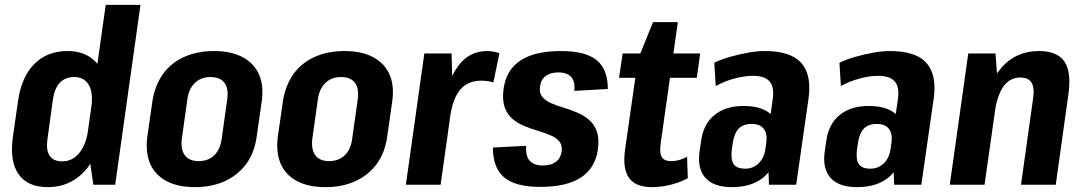

<svg xmlns="http://www.w3.org/2000/svg" viewBox="-20 -760 4457 790"><path d="M176 10Q94 10 56.5 -43Q19 -96 33 -197L54 -343Q68 -443 121 -496.5Q174 -550 257 -550Q316 -550 354.5 -522Q393 -494 408.5 -441.5Q424 -389 414 -315L401 -227Q391 -154 360.5 -100.5Q330 -47 283 -18.5Q236 10 176 10ZM236 -96Q264 -96 285.5 -111Q307 -126 321.5 -154Q336 -182 342 -220L356 -321Q364 -379 345 -411Q326 -443 285 -443Q249 -443 227 -420.5Q205 -398 198 -353L175 -186Q169 -142 184.5 -119Q200 -96 236 -96ZM337 -187 415 -740H558L454 0H364Z M782 10Q712 10 665 -15Q618 -40 598 -86Q578 -132 586 -197L607 -343Q617 -408 650 -454.5Q683 -501 737 -525.5Q791 -550 861 -550Q931 -550 978 -525Q1025 -500 1045.5 -454Q1066 -408 1057 -343L1036 -197Q1027 -132 993.5 -86Q960 -40 906 -15Q852 10 782 10ZM797 -97Q836 -97 861 -120.5Q886 -144 892 -188L915 -352Q921 -397 903 -420Q885 -443 846 -443Q820 -443 800.5 -432.5Q781 -422 768 -402Q755 -382 751 -352L728 -188Q723 -144 741 -120.5Q759 -97 797 -97Z M1319 10Q1249 10 1202 -15Q1155 -40 1135 -86Q1115 -132 1123 -197L1144 -343Q1154 -408 1187 -454.5Q1220 -501 1274 -525.5Q1328 -550 1398 -550Q1468 -550 1515 -525Q1562 -500 1582.5 -454Q1603 -408 1594 -343L1573 -197Q1564 -132 1530.5 -86Q1497 -40 1443 -15Q1389 10 1319 10ZM1334 -97Q1373 -97 1398 -120.5Q1423 -144 1429 -188L1452 -352Q1458 -397 1440 -420Q1422 -443 1383 -443Q1357 -443 1337.5 -432.5Q1318 -422 1305 -402Q1292 -382 1288 -352L1265 -188Q1260 -144 1278 -120.5Q1296 -97 1334 -97Z M1726 -540H1838L1843 -356L1793 0H1650ZM1804 -312Q1820 -428 1865.5 -489Q1911 -550 1984 -550Q1998 -550 2011 -547.5Q2024 -545 2035 -541L2010 -421Q1986 -428 1959 -428Q1906 -428 1875 -392.5Q1844 -357 1833 -285Z M2203 9Q2101 9 2054.5 -30Q2008 -69 2008 -153L2145 -160Q2142 -118 2159.5 -98.5Q2177 -79 2214 -79Q2247 -79 2267 -94Q2287 -109 2291 -137Q2294 -163 2281.5 -178Q2269 -193 2246 -203Q2223 -213 2194.5 -221.5Q2166 -230 2138.5 -241Q2111 -252 2089 -270.5Q2067 -289 2056.5 -319Q2046 -349 2052 -395Q2063 -473 2122 -511.5Q2181 -550 2288 -550Q2389 -550 2435 -512.5Q2481 -475 2481 -394L2343 -386Q2347 -424 2330.5 -443Q2314 -462 2277 -462Q2245 -462 2225 -447Q2205 -432 2202 -403Q2198 -378 2211 -362Q2224 -346 2246.5 -336Q2269 -326 2297.5 -317.5Q2326 -309 2353.5 -297.5Q2381 -286 2403 -267.5Q2425 -249 2435.5 -219.5Q2446 -190 2440 -144Q2429 -68 2370 -29.5Q2311 9 2203 9Z M2663 10Q2595 10 2568 -28Q2541 -66 2552 -145L2605 -516L2667 -669H2769L2698 -167Q2693 -129 2703.5 -113Q2714 -97 2742 -97Q2758 -97 2774.5 -101.5Q2791 -106 2807 -115L2810 -27Q2791 -16 2766 -7.5Q2741 1 2714.5 5.5Q2688 10 2663 10ZM2542 -540H2861L2847 -440H2527Z M3137 -192 3160 -356Q3166 -403 3146 -425.5Q3126 -448 3078 -448Q3042 -448 3000.5 -436.5Q2959 -425 2925 -406L2919 -502Q2951 -517 2987 -527Q3023 -537 3059 -543.5Q3095 -550 3126 -550Q3233 -550 3276.5 -501.5Q3320 -453 3307 -356L3256 0H3144ZM2991 10Q2917 10 2883 -27.5Q2849 -65 2858 -134L2865 -181Q2874 -249 2919.5 -286.5Q2965 -324 3039 -324Q3117 -324 3154.5 -287.5Q3192 -251 3183 -182L3176 -135Q3166 -65 3118 -27.5Q3070 10 2991 10ZM3046 -66Q3079 -66 3101.5 -88Q3124 -110 3129 -145L3133 -173Q3138 -210 3122.5 -230Q3107 -250 3073 -250Q3038 -250 3019.5 -231Q3001 -212 2995 -171L2991 -144Q2986 -104 2998.5 -85Q3011 -66 3046 -66Z M3652 -192 3675 -356Q3681 -403 3661 -425.5Q3641 -448 3593 -448Q3557 -448 3515.5 -436.5Q3474 -425 3440 -406L3434 -502Q3466 -517 3502 -527Q3538 -537 3574 -543.5Q3610 -550 3641 -550Q3748 -550 3791.5 -501.5Q3835 -453 3822 -356L3771 0H3659ZM3506 10Q3432 10 3398 -27.5Q3364 -65 3373 -134L3380 -181Q3389 -249 3434.5 -286.5Q3480 -324 3554 -324Q3632 -324 3669.5 -287.5Q3707 -251 3698 -182L3691 -135Q3681 -65 3633 -27.5Q3585 10 3506 10ZM3561 -66Q3594 -66 3616.5 -88Q3639 -110 3644 -145L3648 -173Q3653 -210 3637.5 -230Q3622 -250 3588 -250Q3553 -250 3534.5 -231Q3516 -212 3510 -171L3506 -144Q3501 -104 3513.5 -85Q3526 -66 3561 -66Z M4231 -357Q4237 -400 4224 -420.5Q4211 -441 4178 -441Q4136 -441 4110 -406Q4084 -371 4073 -300L4015 -230L4022 -279Q4041 -413 4100.5 -481.5Q4160 -550 4255 -550Q4330 -550 4359.5 -507Q4389 -464 4376 -372L4324 0H4181ZM3964 -540H4076L4087 -394L4031 0H3888Z"/></svg>

Font: Pathway Extreme Condensed
Style: Bold Italic
Weight: 700
Width: 3
Italic angle: -8°
Version: Version 1.001;gftools[0.9.26]